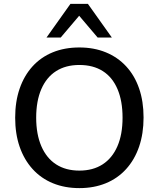

<svg xmlns="http://www.w3.org/2000/svg" viewBox="-20 -958 815 987"><path d="M388 9Q313 9 252 -16Q191 -41 147.5 -89Q104 -137 81 -203.5Q58 -270 58 -353Q58 -436 81 -502.5Q104 -569 147 -616.5Q190 -664 251 -689Q312 -714 388 -714Q463 -714 524 -689Q585 -664 628.5 -617Q672 -570 695 -503.5Q718 -437 718 -354Q718 -271 695 -204Q672 -137 628.5 -89Q585 -41 524 -16Q463 9 388 9ZM388 -81Q458 -81 507.5 -113Q557 -145 583.5 -206Q610 -267 610 -353Q610 -439 584 -500Q558 -561 508.5 -592.5Q459 -624 388 -624Q318 -624 268.5 -592.5Q219 -561 192.5 -500Q166 -439 166 -353Q166 -268 192.5 -206.5Q219 -145 268.5 -113Q318 -81 388 -81ZM219 -765 342 -938H432L555 -765H482L387 -877L292 -765Z"/></svg>

Font: Nunito Sans 12pt ExtraLight 12pt SemiBold
Style: Regular
Weight: 600
Version: Version 3.101;gftools[0.9.27]